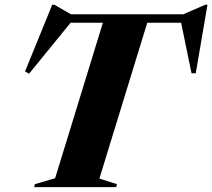

<svg xmlns="http://www.w3.org/2000/svg" viewBox="-20 -774 878 794"><path d="M463.5 -12.5 460.5 0H121L124.5 -12.5L208 -37L405.5 -680H272L100 -469L83.5 -478.5L196 -754.5H205L273 -715H738L829 -754.5H838L789.5 -471H772L729 -680H589L391 -35.5Z"/></svg>

Font: Newsreader 72pt
Style: Bold Italic
Weight: 700
Italic angle: -17°
Designer: Hugues Gentile
Foundry: Production Type
Version: Version 1.003; ttfautohint (v1.8.3)